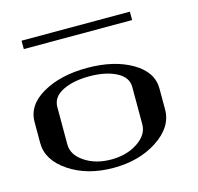

<svg xmlns="http://www.w3.org/2000/svg" viewBox="-103 -818 957 928"><g transform="rotate(-15 375.0 -354.5)"><path d="M625 -709V-667H83V-709ZM542 -167V-354.5Q542 -403.3 488.8 -430.7Q435.5 -458 354.5 -458Q273.4 -458 220.2 -431.2Q167 -404.3 167 -354.5V-167Q167 -115.2 221.7 -78.6Q276.4 -42 354.5 -42Q431.6 -42 486.8 -78.6Q542 -115.2 542 -167ZM667 -208Q667 -121.1 575.2 -60.5Q483.4 0 354.5 0Q223.6 0 132.8 -61Q42 -122.1 42 -208V-312.5Q42 -397.5 131.8 -448.7Q221.7 -500 354.5 -500Q488.3 -500 577.6 -448.2Q667 -396.5 667 -312.5Z"/></g></svg>

Font: okolaks
Style: Bold
Weight: 600
Width: 8
Version: Version 000.6.0